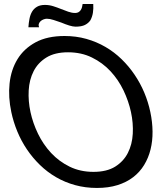

<svg xmlns="http://www.w3.org/2000/svg" viewBox="-20 -908 800 944"><path d="M35.6 -356.9Q20 -430.2 27.1 -497.6Q34.2 -564.9 65.9 -616.9Q97.7 -668.9 155 -700Q212.4 -731 297.4 -731Q354 -731 404.5 -716.8Q455.1 -702.6 498.5 -677.2Q542 -651.9 577.9 -616.9Q613.8 -582 641.8 -540.5Q669.9 -499 689.5 -452.4Q709 -405.8 719.2 -356.9Q729.5 -308.1 730 -261.5Q730.5 -214.8 720.2 -173.3Q710 -131.8 688.7 -96.9Q667.5 -62 634.8 -36.9Q602.1 -11.7 557.6 2.2Q513.2 16.1 456.5 16.1Q399.9 16.1 349.4 2.2Q298.8 -11.7 255.6 -36.9Q212.4 -62 176.5 -96.9Q140.6 -131.8 112.5 -173.3Q84.5 -214.8 65.2 -261.5Q45.9 -308.1 35.6 -356.9ZM129.9 -356.9Q141.6 -302.7 167 -250.2Q192.4 -197.8 231.2 -156Q270 -114.3 322.3 -88.6Q374.5 -63 439.5 -63Q504.9 -63 546.1 -88.6Q587.4 -114.3 608.6 -156Q629.9 -197.8 632.8 -250.2Q635.7 -302.7 624 -356.9Q612.3 -411.1 587.2 -463.6Q562 -516.1 523.2 -557.9Q484.4 -599.6 432.1 -625.2Q379.9 -650.9 314.5 -650.9Q249.5 -650.9 208 -625.2Q166.5 -599.6 145.3 -557.9Q124 -516.1 121.1 -463.6Q118.2 -411.1 129.9 -356.9ZM438.5 -888.2Q439.9 -865.2 436.8 -845.2Q433.6 -825.2 424.3 -808.1Q414.6 -793.9 397.7 -785.4Q380.9 -776.9 351.6 -776.9Q338.9 -776.9 320.1 -782.7Q301.3 -788.6 281.7 -796.9Q262.2 -803.7 243.4 -809.8Q224.6 -815.9 210.4 -815.9Q202.6 -815.9 194.3 -812.7Q186 -809.6 179.9 -804.2Q173.8 -798.8 171.1 -791Q168.5 -783.2 171.9 -773.9H119.6Q121.1 -795.9 125 -815.9Q128.9 -835.9 137.9 -851.1Q147 -866.2 162.4 -875Q177.7 -883.8 201.2 -883.8Q221.7 -883.8 241.2 -877.7Q260.7 -871.6 279.5 -864Q298.3 -856.4 315.9 -850.3Q333.5 -844.2 349.6 -844.2Q359.9 -844.2 366.5 -848.4Q373 -852.5 377.2 -858.9Q381.3 -865.2 383.3 -873Q385.3 -880.9 386.2 -888.2Z"/></svg>

Font: XB Khoramshahr
Style: Oblique
Weight: 400
Italic angle: 12°
Designer: Behnam
Foundry: Irmug
Version: Version 8.005 2009